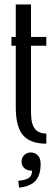

<svg xmlns="http://www.w3.org/2000/svg" viewBox="-20 -654 252 874"><path d="M190.9 -485.8V-445.8H121.1V-157.2Q121.1 -143.1 121.3 -135.5Q121.6 -127.9 122.8 -114.5Q124 -101.1 126.5 -93Q128.9 -85 134 -75Q139.2 -64.9 146.5 -59.3Q153.8 -53.7 165 -49.8Q176.3 -45.9 190.9 -45.9V0Q117.7 0 84.7 -38.6Q51.8 -77.1 51.8 -165V-445.8H32.2V-485.8H51.8V-633.8H121.1V-485.8ZM120.1 40Q139.2 40 152.1 53.2Q165 66.4 165 91.8Q165 143.1 141.6 168.9Q118.2 194.8 66.9 200.2L63 168.9Q96.7 166 111.1 156.2Q125.5 146.5 126 123Q104 123 91.1 111.8Q78.1 100.6 78.1 82Q78.1 63.5 90.6 51.8Q103 40 120.1 40Z"/></svg>

Font: Margherita
Style: Regular
Weight: 400
Designer: James Puckett
Foundry: Dunwich Type Founders
Version: Version 1.008;hotconv 1.0.109;makeotfexe 2.5.65596